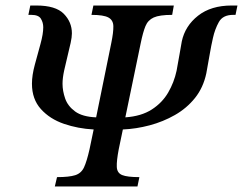

<svg xmlns="http://www.w3.org/2000/svg" viewBox="-20 -677 882 697"><path d="M479 0H179L187 -34Q231 -34 253 -41Q275 -48 285 -69.5Q295 -91 305 -135L320 -207Q263 -210 212 -227.5Q161 -245 128.5 -281Q96 -317 96 -373Q96 -404 106.5 -442.5Q117 -481 127 -517.5Q137 -554 137 -578Q137 -595 128.5 -609Q120 -623 94 -623H83L90 -657H112Q182 -657 211.5 -627Q241 -597 241 -556Q241 -542 236.5 -521.5Q232 -501 226 -477Q219 -449 213 -421.5Q207 -394 207 -373Q207 -347 216.5 -319.5Q226 -292 252.5 -272.5Q279 -253 329 -251L384 -521Q392 -560 391.5 -582Q391 -604 373.5 -613.5Q356 -623 312 -623L319 -657H611L605 -623Q559 -623 538 -613.5Q517 -604 508 -582Q499 -560 491 -521L435 -251Q493 -255 531 -279.5Q569 -304 590.5 -341Q612 -378 621 -420Q626 -446 631.5 -478.5Q637 -511 640 -527Q652 -583 699 -620Q746 -657 821 -657H842L835 -623H826Q789 -623 774.5 -597Q760 -571 753 -539Q747 -513 741.5 -481Q736 -449 729 -411Q718 -359 688 -321.5Q658 -284 615 -259.5Q572 -235 523 -222Q474 -209 426 -207L411 -135Q403 -93 404 -71Q405 -49 423.5 -41.5Q442 -34 486 -34Z"/></svg>

Font: STIX Two Text Medium
Style: Italic
Weight: 500
Italic angle: -12°
Designer: Ross Mills, John Hudson & Paul Hanslow, Tiro Typeworks Ltd; with prior portions MicroPress Inc. and Coen Hoffman, Elsevi
Foundry: Tiro Typeworks Ltd
Version: Version 2.13 b171